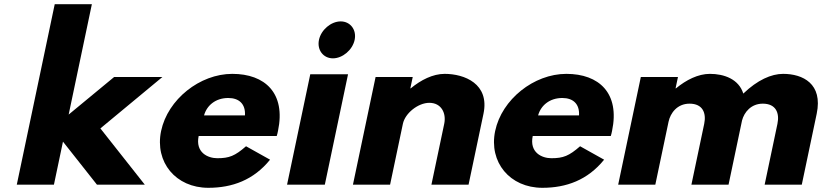

<svg xmlns="http://www.w3.org/2000/svg" viewBox="-20 -880 3918 915"><path d="M753.9 -513H523.9L307.2 -334L417.8 -860H240.8L60 0H237L280.1 -205L442 0H670L458.4 -268Z M1298.8 -232C1301 -238 1303.4 -249 1304.8 -256C1342.7 -436 1243 -528 1087 -528C932 -528 779.4 -406 747.8 -256C716.5 -107 817.8 15 972.8 15C1086.8 15 1188.6 -22 1267 -119L1152.5 -183C1099.8 -137 1072.5 -126 1015.5 -126C970.5 -126 910.2 -153 926.8 -232ZM952.4 -330C965.3 -377 1006.8 -413 1067.8 -413C1119.8 -413 1150.7 -384 1147.4 -330Z M1348 0H1528L1638.6 -526H1458.6ZM1500.1 -690C1490 -642 1520.6 -602 1566.6 -602C1612.6 -602 1660 -642 1670.1 -690C1680.2 -738 1649.6 -778 1603.6 -778C1557.6 -778 1510.2 -738 1500.1 -690Z M1662 0H1839L1900 -290C1910.7 -341 1973 -390 2026 -390C2083 -390 2107.7 -341 2097 -290L2036 0H2213L2284.1 -338C2314.1 -481 2193 -528 2099 -528C2043 -528 1985.9 -499 1937.5 -459H1935.5L1946.9 -513H1769.9Z M2890.8 -232C2893 -238 2895.4 -249 2896.8 -256C2934.7 -436 2835 -528 2679 -528C2524 -528 2371.4 -406 2339.8 -256C2308.5 -107 2409.8 15 2564.8 15C2678.8 15 2780.6 -22 2859 -119L2744.5 -183C2691.8 -137 2664.5 -126 2607.5 -126C2562.5 -126 2502.2 -153 2518.8 -232ZM2544.4 -330C2557.3 -377 2598.8 -413 2659.8 -413C2711.8 -413 2742.7 -384 2739.4 -330Z M2926 0H3103L3166.1 -300C3174.7 -341 3207.2 -386 3266.2 -386C3329.2 -386 3346.7 -341 3336 -290L3275 0H3452L3516.3 -306C3526.5 -345 3559.2 -386 3615.2 -386C3678.2 -386 3695.7 -341 3685 -290L3624 0H3801L3872.1 -338C3902.1 -481 3806 -528 3712 -528C3656 -528 3589.9 -499 3522.3 -434C3500.8 -503 3431 -528 3363 -528C3307 -528 3249.9 -499 3201.5 -459H3199.5L3210.9 -513H3033.9Z"/></svg>

Font: Hussar
Style: BdOblTwo
Weight: 700
Foundry: Cannot Into Space Fonts
Version: Version 2.00